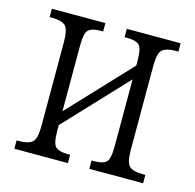

<svg xmlns="http://www.w3.org/2000/svg" viewBox="-84 -623 722 710"><g transform="rotate(15 276.5 -268.0)"><path d="M30 0V-32H41Q74 -32 89.5 -44.5Q105 -57 105 -108V-428Q105 -479 89.5 -491.5Q74 -504 41 -504H30V-536H235V-504H225Q193 -504 179.5 -492Q166 -480 166 -430V-180L386 -414V-430Q386 -480 373 -492Q360 -504 328 -504H317V-536H523V-504H512Q478 -504 462.5 -491.5Q447 -479 447 -428V-108Q447 -57 462.5 -44.5Q478 -32 512 -32H523V0H317V-32H328Q360 -32 373 -44Q386 -56 386 -106V-361L166 -127V-106Q166 -56 179.5 -44Q193 -32 225 -32H235V0Z"/></g></svg>

Font: Noto Serif Condensed Light
Style: Regular
Weight: 300
Width: 3
Designer: Monotype Design Team
Foundry: Monotype Imaging Inc.
Version: Version 2.013